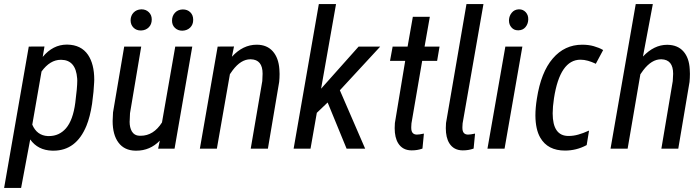

<svg xmlns="http://www.w3.org/2000/svg" viewBox="-44 -731 3437 944"><path d="M326.2 -226.1Q335.9 -300.3 335.9 -335Q335.9 -340.8 335.4 -345.7Q328.6 -436 257.3 -437Q255.9 -437 254.9 -437Q202.1 -437 160.2 -379.4L114.7 -118.2Q137.2 -64.9 190.9 -62Q193.8 -62 196.8 -62Q247.1 -62 280.3 -100.1Q314.9 -140.1 326.2 -226.1ZM380.9 -112.3Q330.6 9.8 218.8 9.8Q215.8 9.8 212.9 9.8Q142.1 7.8 104.5 -45.4L60.1 191.4L59.6 192.9H58.1H-21.5H-23.9L-23.4 190.9L97.2 -500.5L97.7 -502H99.1L172.4 -502.4H174.3V-500L166 -451.2Q216.3 -511.7 284.7 -511.7Q285.6 -511.7 286.6 -511.7Q355 -510.7 388.7 -461.4Q419.4 -416 419.4 -338.9Q419.4 -332.5 418.9 -325.7Q417.5 -285.6 408.7 -220.7Q398.9 -156.2 380.9 -112.3Z M649.9 -499.5 595.2 -174.3 593.8 -140.6Q593.8 -136.2 593.3 -132.3Q593.3 -104.5 604 -85.4Q616.2 -64.5 641.1 -63.5Q644 -63.5 647.5 -63.5Q710.9 -63.5 752.4 -128.9L817.4 -500.5V-502H818.8H899.4H901.4L900.9 -499.5L814.5 -1.5L814 0H812.5H735.8H733.4L733.9 -2.4L741.7 -39.6Q693.8 9.8 626.5 9.8Q624 9.8 621.6 9.8Q567.4 8.8 538.6 -29.8Q509.8 -67.9 509.8 -136.2L511.7 -178.2L566.4 -500.5V-502H567.9H647.9H650.4ZM816.4 -668.5Q830.6 -683.6 853.5 -684.6Q854.5 -684.6 855 -684.6Q877.4 -684.6 891.6 -670.7Q905.8 -656.7 905.8 -634.3Q905.8 -633.3 905.8 -632.8Q905.8 -609.9 891.1 -595.5Q876.5 -581.1 853.5 -580.1Q852.5 -580.1 852.1 -580.1Q830.6 -580.1 816.2 -593.8Q801.8 -607.4 801.8 -629.4Q801.8 -652.8 816.4 -668.5ZM598.1 -631.8Q598.6 -654.3 612.8 -669.2Q627 -684.1 650.4 -685.1Q651.4 -685.1 651.9 -685.1Q673.3 -685.1 687.7 -671.1Q702.1 -657.2 702.1 -635.3Q702.1 -611.3 687.5 -596.7Q672.9 -582 649.9 -581.1Q648.9 -581.1 648.4 -581.1Q626.5 -581.1 612.8 -594.7Q598.1 -608.9 598.1 -631.8Z M1245.6 -332.5 1247.1 -368.7Q1247.1 -438 1189.5 -439.5Q1188.5 -439.5 1187 -439.5Q1140.6 -439.5 1100.1 -385.7L1086.4 -366.2L1022.5 -1.5V0H1021H940.4H938.5L939 -2L1025.9 -500.5L1026.4 -502H1027.8L1104 -502.4H1106.4L1106 -500L1096.2 -452.1Q1150.4 -511.2 1217.8 -511.2Q1218.8 -511.2 1219.7 -511.2Q1269 -510.7 1297.4 -478.5Q1325.7 -446.3 1329.6 -390.6Q1330.1 -378.9 1330.6 -367.7Q1330.6 -347.7 1328.6 -328.1L1273.4 -1.5V0H1272H1190.9H1189V-2Z M1659.7 -1 1566.9 -227.1 1513.7 -176.3 1482.9 -1V0H1481.9H1401.4H1399.9V-1.5L1523.4 -710L1523.9 -710.9H1524.9H1606.4H1607.9V-709.5L1534.7 -294.9L1718.8 -501.5L1719.2 -502H1719.7H1822.3H1825.2L1823.2 -499.5L1627 -287.1L1750.5 -2L1751.5 0H1749.5H1661.1H1660.2Z M2031.7 -431.6 1979 -124.5 1978 -106.4Q1978 -104.5 1978 -102.1Q1978 -69.8 2004.9 -69.3Q2005.4 -69.3 2005.9 -69.3Q2017.6 -69.3 2037.6 -73.7L2040 -74.2V-71.8L2033.2 -1.5L2032.7 -0.5L2031.7 0Q2007.8 8.3 1981.4 8.3Q1980 8.3 1978.5 8.3Q1935.1 7.8 1913.6 -26.9Q1896.5 -54.7 1896.5 -101.1Q1896.5 -112.8 1897.5 -125.5V-126L1948.2 -431.6H1876H1873.5L1874 -434.1L1886.2 -500.5V-502H1887.7H1960L1985.8 -648.4H2069.3L2043.5 -502H2115.2H2117.2L2116.7 -499.5L2105.5 -433.6L2105 -431.6H2103.5Z M2249.5 -710.9H2333L2230.5 -124.5L2229.5 -106.4Q2229.5 -104 2229.5 -102.1Q2229.5 -69.8 2256.3 -69.3Q2256.8 -69.3 2257.3 -69.3Q2269 -69.3 2289.1 -73.7L2291.5 -74.2V-71.8L2284.7 -1.5L2284.2 -0.5L2283.2 0Q2259.3 8.3 2232.9 8.3Q2231.4 8.3 2230 8.3Q2186.5 7.8 2165 -26.9Q2147.9 -54.7 2147.9 -101.1Q2147.9 -112.8 2148.9 -125.5V-126Z M2470.7 -596.2Q2458.5 -609.9 2458.5 -629.9Q2458.5 -631.3 2458.5 -632.8Q2459.5 -653.3 2472.2 -668.5Q2484.9 -684.1 2506.3 -685.1Q2507.8 -685.1 2508.8 -685.1Q2527.8 -685.1 2541 -670.9Q2553.7 -656.7 2553.2 -636.7Q2553.2 -635.3 2553.2 -633.8Q2552.2 -612.8 2539.6 -597.7Q2526.9 -582.5 2505.4 -582Q2503.9 -582 2502.4 -582Q2482.9 -582 2470.7 -596.2ZM2436.5 0H2435.1H2355H2352.5L2353 -2L2440.4 -500.5V-502H2441.9H2522.5H2524.4L2523.9 -499.5L2437 -1.5Z M2840.8 -18.1 2839.4 -17.1Q2790 9.3 2733.9 9.3Q2648.9 9.3 2612.3 -54.2Q2588.9 -94.7 2588.4 -163.1Q2588.4 -200.7 2595.7 -246.1Q2615.7 -376 2673.8 -443.4Q2731.9 -511.2 2818.4 -511.2H2818.8Q2850.1 -511.2 2875.5 -503.9Q2901.4 -496.6 2919.9 -485.8L2921.4 -484.9L2920.4 -482.9L2886.7 -419.9L2885.7 -417L2883.3 -418.5Q2864.3 -427.2 2847.2 -432.1Q2828.1 -437.5 2810.1 -437.5Q2709 -437.5 2679.7 -247.6Q2673.3 -205.1 2673.3 -173.8Q2673.3 -62.5 2751 -62.5Q2775.9 -62.5 2799.3 -69.3Q2823.7 -76.2 2848.1 -87.4L2852.1 -88.9L2851.6 -85.4L2840.8 -19.5Z M3263.7 -332 3265.6 -368.2Q3265.6 -438 3208 -439.5Q3207 -439.5 3206.1 -439.5Q3159.7 -439.5 3118.7 -385.7L3104.5 -365.7L3042 -1V0H3041H2959.5H2958V-1.5L3081.5 -710L3082 -710.9H3083H3164.1H3165.5V-709.5L3117.2 -453.1Q3171.9 -510.7 3235.4 -510.7Q3236.8 -510.7 3238.3 -510.7Q3288.1 -509.8 3315.9 -478.5Q3344.2 -446.8 3347.2 -390.6Q3347.7 -379.4 3348.1 -368.2Q3348.1 -348.1 3346.2 -328.1L3291 -1V0H3290H3209.5H3207.5L3208 -1.5Z"/></svg>

Font: MAUL Condensed Italic
Style: Condenced Regular Italic
Weight: 400
Italic angle: -12°
Designer: MAUL
Version: Version 1.0; 2020; ttfautohint (v1.8.3)